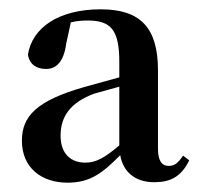

<svg xmlns="http://www.w3.org/2000/svg" viewBox="-20 -853 429 412"><path d="M125 -461C175 -461 201 -483 238 -520C244 -485 269 -462 311 -462C346 -462 369 -474 386 -509L373 -519C361 -502 354 -497 342 -497C328 -497 319 -507 319 -534V-702C319 -794 281 -833 196 -833C105 -833 49 -793 40 -736C43 -715 58 -705 79 -705C101 -705 117 -721 122 -759L132 -805C144 -808 156 -809 168 -809C218 -809 236 -789 236 -720V-687L160 -666C59 -637 27 -604 27 -551C27 -493 69 -461 125 -461ZM236 -541C203 -513 185 -504 163 -504C134 -504 110 -521 110 -562C110 -603 131 -633 182 -652L236 -667Z"/></svg>

Font: Noto Serif CJK TC
Style: Bold
Weight: 700
Designer: Ryoko NISHIZUKA 西塚涼子 (kana & ideographs); Frank Grießhammer (Latin, Greek & Cyrillic); Wenlong ZHANG 张文龙 (bopomofo); San
Foundry: Adobe
Version: Version 2.001;hotconv 1.1.0;makeotfexe 2.6.0